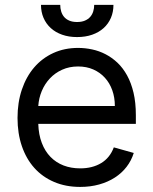

<svg xmlns="http://www.w3.org/2000/svg" viewBox="-20 -747 622 779"><path d="M305.4 11.4Q246.4 11.4 199.2 -8.9Q152 -29.1 119.1 -65.9Q86.3 -102.6 68.7 -154.1Q51.1 -205.6 51.1 -268.5Q51.1 -331.3 68.7 -383.5Q86.3 -435.7 118.6 -473.4Q150.9 -511 196.2 -531.8Q241.5 -552.6 296.9 -552.6Q325.3 -552.6 353.7 -546.5Q382.1 -540.5 408.2 -527Q434.3 -513.5 456.7 -492.4Q479 -471.2 495.7 -440.9Q512.4 -410.5 521.8 -370.6Q531.2 -330.6 531.2 -279.8V-244.3H135.3Q136.7 -200.6 149.7 -166.9Q162.6 -133.2 185 -110.3Q207.4 -87.4 237.9 -75.6Q268.5 -63.9 305.4 -63.9Q354.8 -63.9 390.3 -85.2Q425.8 -106.5 441.8 -149.1L522.7 -126.4Q513.1 -95.5 493.6 -70.1Q474.1 -44.7 446 -26.6Q418 -8.5 382.5 1.4Q346.9 11.4 305.4 11.4ZM446 -316.8Q446 -351.6 435.5 -380.9Q425.1 -410.2 405.5 -431.6Q386 -453.1 358.5 -465.2Q331 -477.3 296.9 -477.3Q261 -477.3 232.1 -464.1Q203.1 -451 182.4 -428.8Q161.6 -406.6 149.5 -377.7Q137.4 -348.7 135.3 -316.8ZM440.3 -727.3Q440.3 -698.5 430 -674.5Q419.7 -650.6 400.6 -633.2Q381.4 -615.8 354 -606.2Q326.7 -596.6 292.6 -596.6Q259.2 -596.6 232.1 -606.2Q204.9 -615.8 185.9 -633.2Q166.9 -650.6 156.6 -674.5Q146.3 -698.5 146.3 -727.3H224.4Q224.4 -713.4 228.2 -700.8Q231.9 -688.2 239.9 -678.6Q247.9 -669 261 -663.4Q274.1 -657.7 292.6 -657.7Q311.4 -657.7 324.6 -663.4Q337.7 -669 346.1 -678.6Q354.4 -688.2 358.3 -700.8Q362.2 -713.4 362.2 -727.3Z"/></svg>

Font: Fast_Sans-Dotted
Style: Regular
Weight: 400
Version: Version 3.018